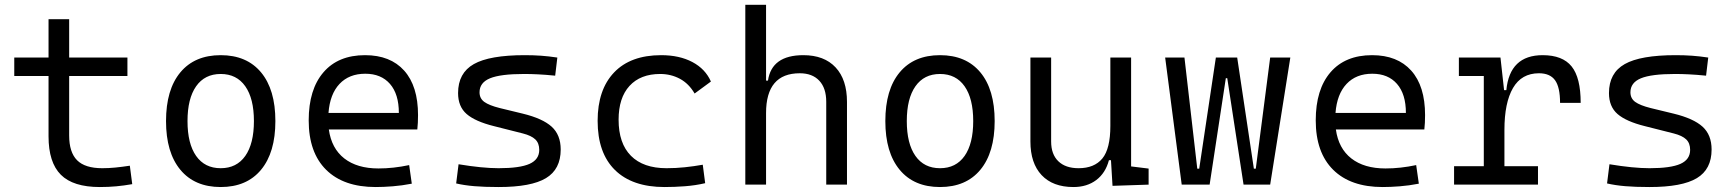

<svg xmlns="http://www.w3.org/2000/svg" viewBox="-20 -752 7071 782"><path d="M386.7 9.8Q277.8 9.8 227.8 -40.3Q177.7 -90.3 177.7 -196.8V-442.4H38.1V-517.6H177.7V-673.8H261.7V-517.6H499V-442.4H261.7V-200.2Q261.7 -131.8 293.9 -99.4Q326.2 -66.9 396.5 -66.9Q422.9 -66.9 450 -69.6Q477.1 -72.3 508.8 -77.1L518.6 -2Q485.4 3.9 453.9 6.8Q422.4 9.8 386.7 9.8Z M878.9 9.8Q772.9 9.8 714.6 -60.5Q656.2 -130.9 656.2 -258.8Q656.2 -387.2 714.6 -457.3Q772.9 -527.3 878.9 -527.3Q984.9 -527.3 1043.2 -457.3Q1101.6 -387.2 1101.6 -258.8Q1101.6 -130.9 1043.2 -60.5Q984.9 9.8 878.9 9.8ZM878.9 -66.9Q943.8 -66.9 979 -116.9Q1014.2 -167 1014.2 -258.8Q1014.2 -350.6 979 -400.6Q943.8 -450.7 878.9 -450.7Q814 -450.7 778.8 -400.6Q743.7 -350.6 743.7 -258.8Q743.7 -167 778.8 -116.9Q814 -66.9 878.9 -66.9Z M1509.8 9.8Q1379.4 9.8 1308.3 -60.5Q1237.3 -130.9 1237.3 -261.7Q1237.3 -387.7 1297.4 -457.5Q1357.4 -527.3 1466.8 -527.3Q1569.8 -527.3 1626.2 -464.4Q1682.6 -401.4 1682.6 -283.2Q1682.6 -250.5 1679.7 -224.6H1319.3Q1330.1 -147.5 1382.3 -106.7Q1434.6 -65.9 1521.5 -65.9Q1582 -65.9 1646.5 -79.6L1657.2 -3.9Q1617.2 3.9 1579.6 6.8Q1542 9.8 1509.8 9.8ZM1317.9 -292H1604.5Q1604.5 -368.7 1568.4 -410.2Q1532.2 -451.7 1467.8 -451.7Q1401.9 -451.7 1362.8 -410.2Q1323.7 -368.7 1317.9 -292Z M2010.7 9.8Q1953.1 9.8 1912.1 6.3Q1871.1 2.9 1837.9 -4.9L1847.7 -83Q1944.8 -66.9 2010.7 -66.9Q2097.7 -66.9 2137 -84.7Q2176.3 -102.5 2176.3 -141.6Q2176.3 -168.9 2160.2 -184.3Q2144 -199.7 2109.4 -208.5L1991.7 -238.3Q1915.5 -257.3 1880.6 -287.6Q1845.7 -317.9 1845.7 -373Q1845.7 -454.6 1909.9 -491Q1974.1 -527.3 2117.2 -527.3Q2152.8 -527.3 2183.8 -525.1Q2214.8 -522.9 2250 -517.6L2241.2 -443.8Q2201.2 -447.8 2171.4 -449.2Q2141.6 -450.7 2114.3 -450.7Q2018.6 -450.7 1975.8 -433.1Q1933.1 -415.5 1933.1 -376Q1933.1 -351.1 1952.6 -336.9Q1972.2 -322.8 2015.1 -312L2109.4 -289.1Q2189.9 -269.5 2226.8 -236.1Q2263.7 -202.6 2263.7 -143.1Q2263.7 -62.5 2203.6 -26.4Q2143.6 9.8 2010.7 9.8Z M2686.5 9.8Q2555.2 9.8 2484.6 -59.6Q2414.1 -128.9 2414.1 -259.8Q2414.1 -386.7 2481.2 -457Q2548.3 -527.3 2672.9 -527.3Q2747.1 -527.3 2800 -499.3Q2853 -471.2 2875.5 -419.9L2809.1 -371.1Q2785.6 -411.6 2749 -431.2Q2712.4 -450.7 2668.9 -450.7Q2588.4 -450.7 2543.9 -402.1Q2499.5 -353.5 2499.5 -264.6Q2499.5 -168 2549.8 -117.4Q2600.1 -66.9 2694.8 -66.9Q2732.4 -66.9 2769.5 -70.8Q2806.6 -74.7 2842.3 -81.1L2852.1 -5.9Q2812 3.4 2769.5 6.6Q2727.1 9.8 2686.5 9.8Z M3345.2 0V-337.4Q3345.2 -393.1 3316.9 -423.3Q3288.6 -453.6 3237.3 -453.6Q3100.1 -453.6 3100.1 -291.5V0H3015.6V-732.4H3100.1V-423.8H3107.9Q3123 -527.3 3252 -527.3Q3336.9 -527.3 3383.3 -477.5Q3429.7 -427.7 3429.7 -336.9V0Z M3808.6 9.8Q3702.6 9.8 3644.3 -60.5Q3585.9 -130.9 3585.9 -258.8Q3585.9 -387.2 3644.3 -457.3Q3702.6 -527.3 3808.6 -527.3Q3914.6 -527.3 3972.9 -457.3Q4031.2 -387.2 4031.2 -258.8Q4031.2 -130.9 3972.9 -60.5Q3914.6 9.8 3808.6 9.8ZM3808.6 -66.9Q3873.5 -66.9 3908.7 -116.9Q3943.8 -167 3943.8 -258.8Q3943.8 -350.6 3908.7 -400.6Q3873.5 -450.7 3808.6 -450.7Q3743.7 -450.7 3708.5 -400.6Q3673.3 -350.6 3673.3 -258.8Q3673.3 -167 3708.5 -116.9Q3743.7 -66.9 3808.6 -66.9Z M4352.1 9.8Q4268.1 9.8 4222.4 -38.8Q4176.8 -87.4 4176.8 -175.8V-517.6H4261.2V-175.8Q4261.2 -123.5 4290.5 -95.2Q4319.8 -66.9 4373 -66.9Q4437 -66.9 4469.7 -106.4Q4502.4 -146 4502.4 -239.3V-517.6H4586.9V-74.2L4658.2 -65.4V0L4511.2 4.9L4504.9 -99.6H4496.6Q4482.9 -47.4 4445.1 -18.8Q4407.2 9.8 4352.1 9.8Z M5044.9 0 4978.5 -433.6H4972.7L4906.7 0H4793L4725.6 -517.6H4804.2L4856.4 -64.9H4864.3L4932.1 -517.6H5019L5086.9 -64.9H5094.7L5153.3 -517.6H5235.4L5153.3 0Z M5611.3 9.8Q5481 9.8 5409.9 -60.5Q5338.9 -130.9 5338.9 -261.7Q5338.9 -387.7 5398.9 -457.5Q5459 -527.3 5568.4 -527.3Q5671.4 -527.3 5727.8 -464.4Q5784.2 -401.4 5784.2 -283.2Q5784.2 -250.5 5781.2 -224.6H5420.9Q5431.6 -147.5 5483.9 -106.7Q5536.1 -65.9 5623 -65.9Q5683.6 -65.9 5748 -79.6L5758.8 -3.9Q5718.8 3.9 5681.2 6.8Q5643.6 9.8 5611.3 9.8ZM5419.4 -292H5706.1Q5706.1 -368.7 5669.9 -410.2Q5633.8 -451.7 5569.3 -451.7Q5503.4 -451.7 5464.4 -410.2Q5425.3 -368.7 5419.4 -292Z M6107.4 -222.7V-75.2H6244.1V0H5902.3V-75.2H6023.4V-442.4H5921.9V-517.6H6091.3L6106 -384.8H6115.2Q6128.9 -527.3 6263.2 -527.3Q6344.2 -527.3 6381.1 -481.4Q6418 -435.5 6418 -333H6334Q6334 -397 6313.5 -425.3Q6293 -453.6 6248 -453.6Q6177.2 -453.6 6142.3 -393.6Q6107.4 -333.5 6107.4 -222.7Z M6698.2 9.8Q6640.6 9.8 6599.6 6.3Q6558.6 2.9 6525.4 -4.9L6535.2 -83Q6632.3 -66.9 6698.2 -66.9Q6785.2 -66.9 6824.5 -84.7Q6863.8 -102.5 6863.8 -141.6Q6863.8 -168.9 6847.7 -184.3Q6831.5 -199.7 6796.9 -208.5L6679.2 -238.3Q6603 -257.3 6568.1 -287.6Q6533.2 -317.9 6533.2 -373Q6533.2 -454.6 6597.4 -491Q6661.6 -527.3 6804.7 -527.3Q6840.3 -527.3 6871.3 -525.1Q6902.3 -522.9 6937.5 -517.6L6928.7 -443.8Q6888.7 -447.8 6858.9 -449.2Q6829.1 -450.7 6801.8 -450.7Q6706.1 -450.7 6663.3 -433.1Q6620.6 -415.5 6620.6 -376Q6620.6 -351.1 6640.1 -336.9Q6659.7 -322.8 6702.6 -312L6796.9 -289.1Q6877.4 -269.5 6914.3 -236.1Q6951.2 -202.6 6951.2 -143.1Q6951.2 -62.5 6891.1 -26.4Q6831.1 9.8 6698.2 9.8Z"/></svg>

Font: CaskaydiaMono NF SemiLight
Style: Regular
Weight: 350
Designer: Aaron Bell
Foundry: Saja Typeworks
Version: Version 2111.001; ttfautohint (v1.8.4);Nerd Fonts 3.1.1